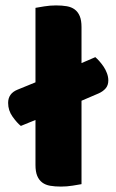

<svg xmlns="http://www.w3.org/2000/svg" viewBox="-20 -681 430 709"><path d="M281 -1Q270 1 248.5 4.5Q227 8 205 8Q183 8 165.5 5Q148 2 136 -7Q124 -16 117.5 -31.5Q111 -47 111 -72V-238L57 -216Q43 -227 26.5 -250Q10 -273 10 -301Q10 -336 45 -350L111 -377V-652Q122 -654 143.5 -657.5Q165 -661 187 -661Q209 -661 226.5 -658Q244 -655 256 -646Q268 -637 274.5 -621.5Q281 -606 281 -581V-448L332 -470Q339 -464 347 -455Q355 -446 362.5 -435Q370 -424 375 -410.5Q380 -397 380 -384Q380 -366 370 -354.5Q360 -343 344 -336L281 -309Z"/></svg>

Font: Baloo Tammudu
Style: Regular
Weight: 400
Designer: Omkar Shende and Ek Type
Foundry: Ek Type
Version: Version 1.007;PS 1.000;hotconv 1.0.88;makeotf.lib2.5.647800